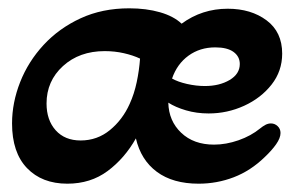

<svg xmlns="http://www.w3.org/2000/svg" viewBox="-20 -429 718 462"><path d="M142 13Q81 13 45 -24.5Q9 -62 9 -132Q9 -182 28.5 -231.5Q48 -281 85 -321Q122 -361 174 -385Q226 -409 291 -409Q332 -409 365 -399.5Q398 -390 417 -372Q466 -408 528 -408Q584 -408 621.5 -380Q659 -352 659 -300Q659 -258 633.5 -225.5Q608 -193 567.5 -174.5Q527 -156 482 -156Q453 -156 427.5 -163.5Q402 -171 385 -182Q386 -138 416 -109.5Q446 -81 495 -81Q524 -81 554 -91.5Q584 -102 606 -120Q612 -125 618.5 -128.5Q625 -132 632 -132Q641 -132 648 -125.5Q655 -119 655 -109Q655 -97 644.5 -82Q634 -67 617 -51Q583 -18 542.5 -2.5Q502 13 458 13Q396 13 357.5 -15.5Q319 -44 307 -96Q280 -48 239 -17.5Q198 13 142 13ZM473 -222Q508 -222 532.5 -236.5Q557 -251 557 -275Q557 -293 542 -304Q527 -315 498 -315Q461 -315 433.5 -295Q406 -275 394 -240Q408 -232 430 -227Q452 -222 473 -222ZM174 -91Q214 -91 244.5 -116Q275 -141 292 -179Q303 -203 309 -231.5Q315 -260 317 -288Q300 -296 278 -301Q256 -306 232 -306Q171 -306 131.5 -270Q92 -234 92 -180Q92 -140 114 -115.5Q136 -91 174 -91Z"/></svg>

Font: Akaya Telivigala
Style: Regular
Weight: 400
Designer: Vaishnavi Murthy Yerkadithaya, Juan Luis Blanco Aristondo
Version: Version 1.002; ttfautohint (v1.8.3)